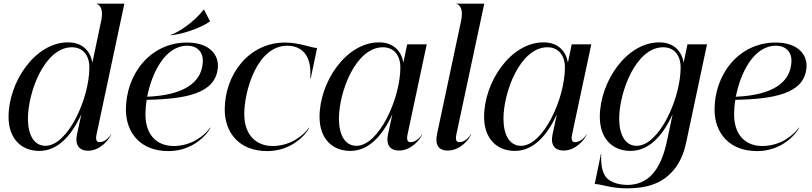

<svg xmlns="http://www.w3.org/2000/svg" viewBox="-20 -820 4465 1056"><path d="M196.5 10C298.5 10 374.5 -75.5 427.5 -192L403.5 -81C391 -23 415.5 9 464 9C530 9 580 -50.5 592.5 -82.5H591.5C584.5 -69 558 -38 528 -38C509 -38 505 -53.5 511.5 -83L664 -800H510.5V-798.5C513.5 -798.5 554 -789 536.5 -705.5L488 -475.5C479 -532 439.5 -587 354 -587C173 -587 27 -369 27 -177C27 -58.5 96 10 196.5 10ZM230 -18C167 -18 134 -78 133.5 -166C133.5 -313 225 -560 375.5 -560C436 -560 471.5 -515.5 471.5 -449C471.5 -277.5 352.5 -18 230 -18Z M672.5 -216.5C673 -90 752 11 906.5 11C1041.5 11 1118.5 -80 1138 -117.5L1136 -118C1108 -78.5 1037.5 -17 935.5 -17C844 -17 780 -76 780 -191C780 -214.5 782 -242.5 787 -271C1002 -275 1162.5 -306 1177.5 -442C1187 -517 1133.5 -586 1008.5 -586C806 -586 672.5 -411.5 672.5 -216.5ZM789.5 -288C814.5 -416.5 886.5 -568.5 1010 -568.5C1069 -568.5 1103.5 -528 1094 -466C1083.5 -367.5 994 -296.5 789.5 -288ZM1100.5 -767.5C1049.5 -700.5 963 -642 917.5 -627.5L919 -626C978 -631 1077 -662 1134 -701.5L1135 -703.5L1102 -767.5Z M1450 11C1585 11 1662 -80 1681.5 -117.5L1679.5 -118C1651.5 -78.5 1581 -17 1479 -17C1389.5 -17 1323.5 -78 1323.5 -191C1323 -321.5 1395 -568.5 1559.5 -568.5C1614 -568.5 1646 -544.5 1664.5 -515.5C1692.5 -470.5 1687 -410 1686.5 -389H1689L1724 -556C1694.5 -556 1627 -586 1548 -586C1349.5 -586 1216 -411.5 1216 -216.5C1216.5 -90 1295.5 11 1450 11Z M1907 10C2009 10 2085 -75.5 2138 -192L2114 -81C2101.5 -23 2126 8 2174.5 8C2240.5 8 2290.5 -50.5 2303 -82.5H2302C2295 -69 2268.5 -38 2238.5 -38C2219.5 -38 2215.5 -53.5 2222 -83L2327 -576H2219.5L2198.5 -475.5C2189.5 -532 2150 -587 2064.5 -587C1883.5 -587 1737.5 -369 1737.5 -177C1737.5 -58.5 1806.5 10 1907 10ZM1940.5 -18C1877.5 -18 1844.5 -78 1844 -166C1844 -313 1935.5 -560 2086 -560C2146.5 -560 2182 -515.5 2182 -449C2182 -277.5 2063 -18 1940.5 -18Z M2516 -705.5 2384 -84C2371.5 -25 2390 8 2443.5 8C2509 8 2559.5 -50.5 2572 -82.5H2570.5C2563.5 -69 2537 -38 2507 -38C2488 -38 2484 -53.5 2490.5 -83L2643.5 -800H2490V-798.5C2493 -798.5 2533.5 -789 2516 -705.5Z M2812 10C2914 10 2990 -75.5 3043 -192L3019 -81C3006.5 -23 3031 8 3079.5 8C3145.5 8 3195.5 -50.5 3208 -82.5H3207C3200 -69 3173.5 -38 3143.5 -38C3124.5 -38 3120.5 -53.5 3127 -83L3232 -576H3124.5L3103.5 -475.5C3094.5 -532 3055 -587 2969.5 -587C2788.5 -587 2642.5 -369 2642.5 -177C2642.5 -58.5 2711.5 10 2812 10ZM2845.5 -18C2782.5 -18 2749.5 -78 2749 -166C2749 -313 2840.5 -560 2991 -560C3051.5 -560 3087 -515.5 3087 -449C3087 -277.5 2968 -18 2845.5 -18Z M3429.5 216C3536.5 216 3617 189 3673.5 128C3711.5 89 3739 35 3754 -36.5L3868.5 -576H3761L3740 -475.5C3731 -532 3691.5 -587 3606 -587C3425 -587 3279 -369 3279 -177C3279 -58.5 3348 10 3448.5 10C3550.5 10 3626.5 -75.5 3679.5 -192L3648 -43C3633.5 25 3608.5 97.5 3562 144.5C3529.5 177 3485.5 197 3431.5 197C3390 197 3337 185.5 3312 153C3291.5 126 3283.5 79.5 3287 27H3285L3251 192C3287 192 3336 216 3429.5 216ZM3482 -18C3419 -18 3386 -78 3385.5 -166C3385.5 -313 3477 -560 3627.5 -560C3688 -560 3723.5 -515.5 3723.5 -449C3723.5 -277.5 3604.5 -18 3482 -18Z M3910 -216.5C3910.5 -90 3989.5 11 4144 11C4279 11 4356 -80 4375.5 -117.5L4373.5 -118C4345.5 -78.5 4275 -17 4173 -17C4081.5 -17 4017.5 -76 4017.5 -191C4017.5 -214.5 4019.5 -242.5 4024.5 -271C4239.5 -275 4400 -306 4415 -442C4424.5 -517 4371 -586 4246 -586C4043.5 -586 3910 -411.5 3910 -216.5ZM4027 -288C4052 -416.5 4124 -568.5 4247.5 -568.5C4306.5 -568.5 4341 -528 4331.5 -466C4321 -367.5 4231.5 -296.5 4027 -288Z"/></svg>

Font: Beautique Display Thin
Style: Bold
Weight: 500
Italic angle: -12°
Designer: Nhat-Quang Ngo
Version: Version 1.100;Glyphs 3.2.3 (3260)